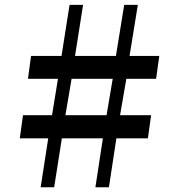

<svg xmlns="http://www.w3.org/2000/svg" viewBox="-20 -790 756 810"><path d="M183.5 -206.5H63.5L77 -304H199.5L224.5 -457.5H98L111 -554H239.5L273.5 -769.5H330.5L296.5 -554H469L504 -769.5H561.5L526.5 -554H652L638.5 -457.5H513L486.5 -304H617.5L604 -206.5H471L439.5 0H382.5L414 -206.5H241L208.5 0H151.5ZM429.5 -304 455.5 -457.5H282L256 -304Z"/></svg>

Font: Merriweather 28pt ExtraBold
Style: Regular
Weight: 800
Version: Version 2.100